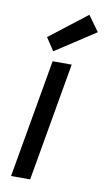

<svg xmlns="http://www.w3.org/2000/svg" viewBox="-86 -789 459 832"><g transform="rotate(10 143.5 -373.5)"><path d="M25 0 116 -521H200L109 0ZM111 -564 74 -620 238 -747 287 -679Z"/></g></svg>

Font: DM Sans 10pt
Style: Italic
Weight: 400
Italic angle: -10°
Version: Version 4.004;gftools[0.9.30]